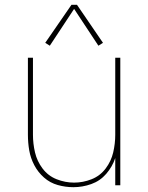

<svg xmlns="http://www.w3.org/2000/svg" viewBox="-20 -770 616 798"><path d="M285 8Q323 8 359.5 -5Q396 -18 421.5 -47.5Q447 -77 459 -113V0H480V-530H459V-210Q459 -173 450.5 -136.5Q442 -100 419 -69.5Q396 -39 360.5 -25Q325 -11 288 -11Q251 -11 215.5 -25Q180 -39 157 -69.5Q134 -100 125.5 -136.5Q117 -173 117 -210V-530H96V-210Q96 -177 101.5 -145Q107 -113 122.5 -83.5Q138 -54 163 -32Q188 -10 220 -1Q252 8 285 8ZM187 -580 288 -733 389 -580 408 -592 300 -750H277L168 -592Z"/></svg>

Font: Iosevka Sparkle Thin
Style: Regular
Weight: 100
Designer: Belleve Invis
Foundry: Belleve Invis
Version: Version 4.5.0; ttfautohint (v1.8.3)